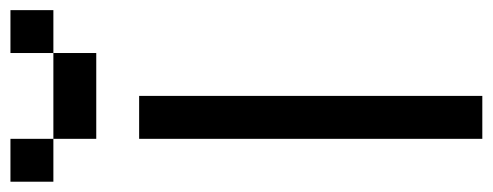

<svg xmlns="http://www.w3.org/2000/svg" viewBox="-312 -645 957 373"><g transform="rotate(-90 166.5 -458.5)"><path d="M83.3 -916.7V-833.3H0V-916.7ZM83.3 0V-666.7H166.7V0ZM83.3 -833.3H250V-750H83.3ZM250 -916.7H333.3V-833.3H250Z"/></g></svg>

Font: Galmuri11 Regular
Style: Regular
Weight: 400
Designer: Minseo Lee (Quiple)
Version: Version 2.356;hotconv 1.1.0;makeotfexe 2.6.0 DEVELOPMENT